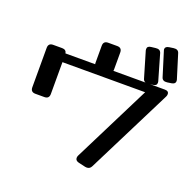

<svg xmlns="http://www.w3.org/2000/svg" viewBox="-154 -1035 1270 1246"><g transform="rotate(20 480.5 -412.0)"><path d="M927 -686Q928 -682.7 928 -676.8Q928 -657.5 902 -653.3L873 -649.1Q841 -644.9 834 -670.9L783 -835.4Q782 -837.9 781.5 -840.4Q781 -842.9 781 -845.5Q781 -863.9 808 -868.1L837 -872.3Q869 -876.5 876 -850.5ZM817 -634.8Q818 -631.5 818 -625.6Q818 -604.6 791 -602.1L762 -598.8Q731 -594.6 724 -620.6L672 -796.8Q671 -800.2 671 -806Q671 -827 698 -829.5L727 -832.9Q759 -837.1 766 -811.1ZM190 -320Q190 -287 157 -287H95Q62 -287 62 -320V-592Q62 -625 95 -625H157Q185 -625 189 -600H394Q393 -603 393 -608V-727Q393 -760 426 -760H488Q521 -760 521 -727V-608Q521 -603 520 -600H875Q903 -600 903 -578Q903 -569 899 -561L603 29Q593 49 572 49Q565 49 561 48L513 37Q489 31 489 12Q489 3 493 -5L761 -540H190Z"/></g></svg>

Font: Yusei Magic
Style: Regular
Weight: 400
Designer: Tanukizamurai
Foundry: Yusei Magic Project
Version: Version 1.200